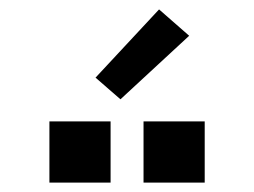

<svg xmlns="http://www.w3.org/2000/svg" viewBox="-20 -993 540 408"><path d="M415 -605H285V-735H415ZM215 -605H85V-735H215ZM236 -782 183 -828 318 -973 382 -917Z"/></svg>

Font: Iosevka SS04 Semibold
Style: Regular
Weight: 600
Monospace: yes
Designer: Belleve Invis
Foundry: Belleve Invis
Version: Version 19.0.0; ttfautohint (v1.8.4)